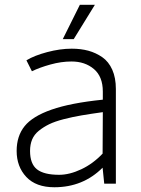

<svg xmlns="http://www.w3.org/2000/svg" viewBox="-20 -770 593 805"><path d="M377.9 -750 289.1 -606H243.2L314.9 -750ZM280.8 -565.9Q318.8 -565.9 350.3 -557.4Q381.8 -548.8 408.7 -530.3Q435.5 -511.7 450.7 -477.8Q465.8 -443.8 465.8 -397V0H417L410.2 -66.9Q328.1 15.1 208 15.1Q130.9 15.1 90.3 -28.1Q49.8 -71.3 49.8 -137.2Q49.8 -199.7 83.3 -241.2Q116.7 -282.7 196.5 -310.5Q276.4 -338.4 411.1 -352.1V-386.2Q411.1 -448.7 373.8 -480.5Q336.4 -512.2 279.8 -512.2Q236.8 -512.2 191.2 -499.5Q145.5 -486.8 113.8 -471.2L90.8 -517.1Q123.5 -537.1 177.7 -551.5Q231.9 -565.9 280.8 -565.9ZM228 -37.1Q271.5 -37.1 320.8 -60.3Q370.1 -83.5 410.2 -126L411.1 -299.8Q358.4 -292.5 321.3 -286.1Q284.2 -279.8 247.1 -270.3Q210 -260.7 186 -249Q162.1 -237.3 142.8 -221.7Q123.5 -206.1 114.7 -185.1Q106 -164.1 106 -137.2Q106 -83 135 -60.1Q164.1 -37.1 228 -37.1Z"/></svg>

Font: Stilu Light
Style: Regular
Weight: 300
Designer: Genilson Lima Santos
Foundry: Genilson Lima Santos
Version: Version 1.200;PS 001.200;hotconv 1.0.88;makeotf.lib2.5.64775